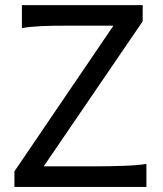

<svg xmlns="http://www.w3.org/2000/svg" viewBox="-20 -733 641 753"><path d="M539.6 -649.4 151.4 -80.6H341.8Q413.6 -80.6 469.2 -82.8Q524.9 -85 554.2 -90.3V0H36.6V-61L424.8 -632.3H258.8Q222.7 -632.3 193.6 -632.1Q164.6 -631.8 141.1 -630.6Q117.7 -629.4 99.1 -627.4Q80.6 -625.5 65.9 -622.6V-712.9H539.6Z"/></svg>

Font: Andika APac
Style: Regular
Weight: 400
Designer: Victor Gaultney, Annie Olsen, Julie Remington, Don Collingsworth, Eric Hays, Becca Hirsbrunner
Foundry: SIL International
Version: Version 5.000